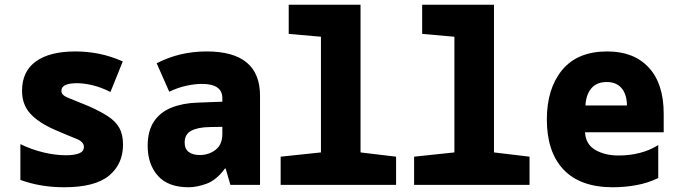

<svg xmlns="http://www.w3.org/2000/svg" viewBox="-20 -780 2855 810"><path d="M250 10Q202 10 156 2.5Q110 -5 66 -21V-172Q113 -149 163.5 -137Q214 -125 258 -125Q293 -125 313.5 -133Q334 -141 334 -160Q334 -182 302 -194.5Q270 -207 210 -233Q142 -263 107.5 -301Q73 -339 73 -397Q73 -479 131.5 -521Q190 -563 298 -563Q347 -563 396 -553.5Q445 -544 498 -521L446 -392Q406 -412 370 -420.5Q334 -429 305 -429Q239 -429 239 -397Q239 -379 265 -368.5Q291 -358 352 -333Q402 -311 434.5 -290Q467 -269 483 -241Q499 -213 499 -170Q499 -88 440 -39Q381 10 250 10Z M776 10Q689 10 646 -38.5Q603 -87 603 -165Q603 -228 629.5 -267.5Q656 -307 703.5 -326Q751 -345 813 -347L918 -351V-366Q918 -426 832 -426Q801 -426 765 -418Q729 -410 694 -393L641 -513Q737 -563 852 -563Q1077 -563 1077 -376V0H952L932 -69H929Q893 -20 851.5 -5Q810 10 776 10ZM823 -126Q861 -126 889.5 -148Q918 -170 918 -215V-245L865 -244Q813 -243 786 -228Q759 -213 759 -179Q759 -152 776 -139Q793 -126 823 -126Z M1164 0V-119L1334 -137V-625L1198 -637V-760H1501V-137L1651 -119V0Z M1727 0V-119L1897 -137V-625L1761 -637V-760H2064V-137L2214 -119V0Z M2566 10Q2428 10 2357.5 -64.5Q2287 -139 2287 -276Q2287 -406 2351.5 -484.5Q2416 -563 2542 -563Q2654 -563 2717 -495Q2780 -427 2780 -300V-222H2448Q2451 -171 2491.5 -147.5Q2532 -124 2590 -124Q2637 -124 2679.5 -135Q2722 -146 2757 -168V-29Q2714 -8 2665 1Q2616 10 2566 10ZM2625 -335Q2624 -384 2601.5 -409Q2579 -434 2540 -434Q2497 -434 2474.5 -407Q2452 -380 2450 -335Z"/></svg>

Font: Noto Sans Mono SemiCondensed Black
Style: Regular
Weight: 900
Width: 4
Designer: Monotype Design Team
Foundry: Monotype Imaging Inc.
Version: Version 2.014; ttfautohint (v1.8.4.7-5d5b)